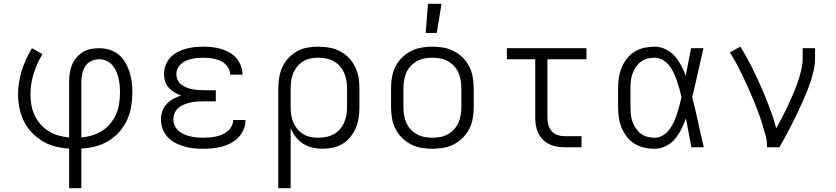

<svg xmlns="http://www.w3.org/2000/svg" viewBox="-20 -773 4390 1008"><path d="M343 215V7Q306 5 270.5 -4Q235 -13 204 -31.5Q173 -50 147.5 -76.5Q122 -103 106 -135.5Q90 -168 82.5 -204Q75 -240 75 -276Q75 -341 94.5 -403Q114 -465 148 -520L203 -489Q174 -442 157 -387.5Q140 -333 140 -277Q140 -249 145 -221Q150 -193 162 -167.5Q174 -142 193 -120.5Q212 -99 236 -84Q260 -69 287.5 -61.5Q315 -54 343 -51V-343Q343 -366 346 -388Q349 -410 357.5 -431Q366 -452 380.5 -469.5Q395 -487 414 -499Q433 -511 455.5 -515.5Q478 -520 500 -520Q528 -520 554.5 -512Q581 -504 602 -487Q623 -470 637 -446.5Q651 -423 659.5 -397Q668 -371 671.5 -344Q675 -317 675 -290Q675 -252 669 -215Q663 -178 647.5 -144Q632 -110 607 -81.5Q582 -53 550 -33.5Q518 -14 481.5 -4.5Q445 5 407 7V215ZM407 -51Q436 -54 464.5 -62.5Q493 -71 517.5 -87Q542 -103 560.5 -126Q579 -149 590.5 -176Q602 -203 606 -232Q610 -261 610 -290Q610 -309 608 -328Q606 -347 601.5 -365.5Q597 -384 589 -401.5Q581 -419 568 -433Q555 -447 537 -454.5Q519 -462 500 -462Q479 -462 459 -452.5Q439 -443 427.5 -425Q416 -407 411.5 -386Q407 -365 407 -343Z M1047 8Q1022 8 996.5 5.5Q971 3 947 -4Q923 -11 900 -23Q877 -35 860 -53.5Q843 -72 834 -96.5Q825 -121 825 -146Q825 -169 832.5 -190Q840 -211 855 -227Q870 -243 890 -254Q910 -265 931 -271Q913 -278 896 -288Q879 -298 866 -312.5Q853 -327 847 -345.5Q841 -364 841 -384Q841 -407 849.5 -430Q858 -453 873.5 -470Q889 -487 910 -498.5Q931 -510 954 -516.5Q977 -523 1000.5 -525.5Q1024 -528 1047 -528Q1071 -528 1094 -525.5Q1117 -523 1139.5 -516.5Q1162 -510 1183 -498.5Q1204 -487 1219.5 -469.5Q1235 -452 1244 -429.5Q1253 -407 1253 -384V-381H1188V-382Q1188 -398 1181 -412Q1174 -426 1163 -436.5Q1152 -447 1137.5 -453.5Q1123 -460 1108 -463.5Q1093 -467 1078 -468.5Q1063 -470 1047 -470Q1032 -470 1016.5 -468.5Q1001 -467 986 -463.5Q971 -460 956.5 -454Q942 -448 930.5 -437.5Q919 -427 912.5 -413Q906 -399 906 -383Q906 -368 912.5 -353.5Q919 -339 931.5 -329.5Q944 -320 958.5 -314Q973 -308 988 -305Q1003 -302 1018.5 -300.5Q1034 -299 1050 -299H1113V-241H1050Q1033 -241 1015.5 -240Q998 -239 981 -235Q964 -231 948 -225Q932 -219 918.5 -208Q905 -197 897.5 -181Q890 -165 890 -147Q890 -130 897 -114Q904 -98 917 -86.5Q930 -75 946 -68Q962 -61 979 -57Q996 -53 1013 -51.5Q1030 -50 1047 -50Q1064 -50 1081 -51.5Q1098 -53 1114.5 -56.5Q1131 -60 1146.5 -66.5Q1162 -73 1175 -84Q1188 -95 1196 -110.5Q1204 -126 1204 -143H1269V-142Q1269 -117 1259 -93.5Q1249 -70 1232 -52Q1215 -34 1192.5 -22Q1170 -10 1146 -3.5Q1122 3 1097 5.5Q1072 8 1047 8Z M1441 215V-310Q1441 -339 1446 -367.5Q1451 -396 1463 -422Q1475 -448 1495 -469Q1515 -490 1540 -504Q1565 -518 1593.5 -523Q1622 -528 1651 -528Q1680 -528 1709 -523Q1738 -518 1764 -504.5Q1790 -491 1810.5 -470Q1831 -449 1844 -423Q1857 -397 1862 -368Q1867 -339 1867 -310V-210Q1867 -182 1863 -155Q1859 -128 1848.5 -102.5Q1838 -77 1820.5 -55Q1803 -33 1779.5 -18.5Q1756 -4 1729 2Q1702 8 1674 8Q1647 8 1620.5 2Q1594 -4 1571.5 -18.5Q1549 -33 1532.5 -54.5Q1516 -76 1506 -101V215ZM1651 -50Q1672 -50 1692.5 -54Q1713 -58 1731.5 -68Q1750 -78 1764 -94Q1778 -110 1786.5 -129Q1795 -148 1798.5 -168.5Q1802 -189 1802 -210V-310Q1802 -331 1798.5 -351.5Q1795 -372 1786.5 -391Q1778 -410 1764 -426Q1750 -442 1731.5 -452Q1713 -462 1692.5 -466Q1672 -470 1651 -470Q1630 -470 1610 -466Q1590 -462 1572.5 -451.5Q1555 -441 1541.5 -425Q1528 -409 1520 -390Q1512 -371 1509 -350.5Q1506 -330 1506 -310V-210Q1506 -190 1509 -169.5Q1512 -149 1520 -130Q1528 -111 1541.5 -95Q1555 -79 1572.5 -68.5Q1590 -58 1610 -54Q1630 -50 1651 -50Z M2250 8Q2221 8 2192 3Q2163 -2 2137 -15.5Q2111 -29 2090 -50Q2069 -71 2056 -97Q2043 -123 2038 -152Q2033 -181 2033 -210V-310Q2033 -339 2038 -368Q2043 -397 2056 -423Q2069 -449 2090 -470Q2111 -491 2137 -504.5Q2163 -518 2192 -523Q2221 -528 2250 -528Q2279 -528 2308 -523Q2337 -518 2363 -504.5Q2389 -491 2410 -470Q2431 -449 2444 -423Q2457 -397 2462 -368Q2467 -339 2467 -310V-210Q2467 -181 2462 -152Q2457 -123 2444 -97Q2431 -71 2410 -50Q2389 -29 2363 -15.5Q2337 -2 2308 3Q2279 8 2250 8ZM2250 -50Q2271 -50 2292 -54Q2313 -58 2331 -68Q2349 -78 2363.5 -93.5Q2378 -109 2386.5 -128Q2395 -147 2398.5 -168Q2402 -189 2402 -210V-310Q2402 -331 2398.5 -352Q2395 -373 2386.5 -392Q2378 -411 2363.5 -426.5Q2349 -442 2331 -452Q2313 -462 2292 -466Q2271 -470 2250 -470Q2229 -470 2208 -466Q2187 -462 2169 -452Q2151 -442 2136.5 -426.5Q2122 -411 2113.5 -392Q2105 -373 2101.5 -352Q2098 -331 2098 -310V-210Q2098 -189 2101.5 -168Q2105 -147 2113.5 -128Q2122 -109 2136.5 -93.5Q2151 -78 2169 -68Q2187 -58 2208 -54Q2229 -50 2250 -50ZM2215 -600 2227 -753H2298L2273 -600Z M2944 0Q2923 0 2902.5 -3.5Q2882 -7 2863.5 -16Q2845 -25 2830 -40Q2815 -55 2806 -74Q2797 -93 2793.5 -113.5Q2790 -134 2790 -155V-462H2641V-520H3059V-462H2854V-155Q2854 -136 2859 -117.5Q2864 -99 2876.5 -84.5Q2889 -70 2907 -64Q2925 -58 2944 -58H3033V0Z M3417 8Q3389 8 3362 2Q3335 -4 3311.5 -18.5Q3288 -33 3271 -55Q3254 -77 3243.5 -102.5Q3233 -128 3229 -155.5Q3225 -183 3225 -210V-310Q3225 -337 3229 -364.5Q3233 -392 3243.5 -417.5Q3254 -443 3271 -465Q3288 -487 3311.5 -501.5Q3335 -516 3362 -522Q3389 -528 3417 -528Q3447 -528 3474.5 -514.5Q3502 -501 3522 -478.5Q3542 -456 3556 -429Q3570 -402 3580 -374Q3587 -410 3594 -447Q3601 -484 3608 -520H3673Q3658 -456 3644 -391.5Q3630 -327 3614 -263Q3631 -198 3645 -132Q3659 -66 3675 0H3610Q3603 -38 3595.5 -76Q3588 -114 3581 -152Q3571 -123 3557 -95Q3543 -67 3523.5 -43.5Q3504 -20 3475.5 -6Q3447 8 3417 8ZM3417 -50Q3440 -50 3460 -62Q3480 -74 3494 -92.5Q3508 -111 3517.5 -132Q3527 -153 3534 -174.5Q3541 -196 3547 -218.5Q3553 -241 3558 -263Q3553 -285 3547 -306.5Q3541 -328 3533.5 -349.5Q3526 -371 3516.5 -391.5Q3507 -412 3493 -429.5Q3479 -447 3459 -458.5Q3439 -470 3417 -470Q3397 -470 3378 -465Q3359 -460 3344 -448.5Q3329 -437 3318 -420.5Q3307 -404 3300.5 -386Q3294 -368 3292 -348.5Q3290 -329 3290 -310V-210Q3290 -191 3292 -171.5Q3294 -152 3300.5 -134Q3307 -116 3318 -99.5Q3329 -83 3344 -71.5Q3359 -60 3378 -55Q3397 -50 3417 -50Z M4007 0Q4007 -34 3998 -66.5Q3989 -99 3979 -131Q3969 -163 3957 -194.5Q3945 -226 3932 -257Q3919 -288 3905 -318.5Q3891 -349 3876.5 -379.5Q3862 -410 3846 -439.5Q3830 -469 3812 -498L3867 -528Q3898 -478 3924.5 -425.5Q3951 -373 3974.5 -319.5Q3998 -266 4019 -211Q4040 -156 4055 -99Q4071 -128 4086.5 -157.5Q4102 -187 4116 -217Q4130 -247 4143 -277.5Q4156 -308 4167 -339Q4178 -370 4186 -402.5Q4194 -435 4194 -468V-520H4259V-468Q4259 -436 4252 -405Q4245 -374 4235 -343.5Q4225 -313 4213 -284Q4201 -255 4188 -226Q4175 -197 4161 -168.5Q4147 -140 4132.5 -111.5Q4118 -83 4103 -55.5Q4088 -28 4072 0Z"/></svg>

Font: Iosevka Aile Light
Style: Regular
Weight: 300
Designer: Belleve Invis
Foundry: Belleve Invis
Version: Version 27.3.5; ttfautohint (v1.8.4)